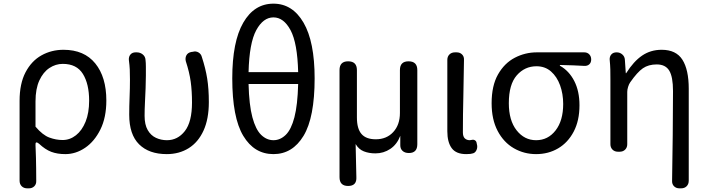

<svg xmlns="http://www.w3.org/2000/svg" viewBox="-20 -829 3867 1049"><path d="M129 200Q110 200 98.5 188.5Q87 177 87 158V-278Q87 -372 119.5 -434Q152 -496 206.5 -526.5Q261 -557 327 -557Q440 -557 500.5 -482.5Q561 -408 561 -280Q561 -187 528.5 -121.5Q496 -56 445 -21.5Q394 13 337 13Q293 13 260 0.5Q227 -12 193 -44Q172 -61 174 -36Q176 6 176.5 34.5Q177 63 177.5 90.5Q178 118 178 158Q179 177 167.5 188.5Q156 200 138 200ZM322 -64Q362 -64 395 -90Q428 -116 447.5 -164Q467 -212 467 -279Q467 -370 433 -425Q399 -480 323 -480Q284 -480 250 -457.5Q216 -435 195 -389.5Q174 -344 174 -275V-137Q213 -91 249.5 -77.5Q286 -64 322 -64Z M891 13Q794 13 740 -40.5Q686 -94 686 -202Q686 -250 688 -298Q690 -346 690 -394Q690 -427 689 -449Q688 -471 684 -502Q683 -520 693 -531.5Q703 -543 721 -543H727Q746 -543 760 -531.5Q774 -520 775 -502Q777 -486 777 -464Q777 -442 777 -416Q777 -386 775.5 -347.5Q774 -309 772 -269.5Q770 -230 770 -196Q770 -148 787 -118.5Q804 -89 832 -76Q860 -63 892 -63Q951 -63 990 -113Q1029 -163 1029 -269Q1029 -331 1022 -382.5Q1015 -434 995 -495Q991 -513 998.5 -527Q1006 -541 1025 -545L1033 -546Q1050 -551 1064.5 -542.5Q1079 -534 1083 -517Q1103 -456 1112 -400Q1121 -344 1121 -271Q1121 -179 1092 -115.5Q1063 -52 1011 -19.5Q959 13 891 13Z M1474 13Q1369 13 1309 -87Q1249 -187 1249 -401Q1249 -601 1309 -705Q1369 -809 1474 -809Q1578 -809 1638.5 -705Q1699 -601 1699 -401Q1699 -187 1638.5 -87Q1578 13 1474 13ZM1474 -63Q1511 -63 1541 -92Q1571 -121 1588.5 -188Q1606 -255 1609 -370H1338Q1341 -255 1359 -188Q1377 -121 1407 -92Q1437 -63 1474 -63ZM1338 -435H1609Q1605 -594 1567.5 -664Q1530 -734 1474 -734Q1418 -734 1380 -664Q1342 -594 1338 -435Z M1882 187Q1835 187 1835 139V-446Q1835 -494 1882 -494Q1930 -494 1930 -446V-187Q1930 -126 1955 -97Q1980 -68 2033 -68Q2092 -68 2128.5 -107.5Q2165 -147 2165 -212V-446Q2165 -494 2212 -494Q2260 -494 2260 -446V-41Q2260 7 2214 7Q2192 7 2179.5 -4.5Q2167 -16 2167 -35V-87Q2149 -40 2112.5 -15.5Q2076 9 2031 9Q1996 9 1968 -2Q1940 -13 1923 -42L1927 138Q1930 187 1882 187Z M2527 13Q2472 13 2448 -19.5Q2424 -52 2424 -112V-502Q2424 -520 2435.5 -531.5Q2447 -543 2466 -543H2475Q2493 -543 2504.5 -531.5Q2516 -520 2515 -502Q2514 -399 2511.5 -301.5Q2509 -204 2509 -106Q2509 -83 2519.5 -73Q2530 -63 2547 -63L2559 -65Q2568 -67 2575.5 -62Q2583 -57 2584 -48L2587 -34Q2589 -19 2581.5 -5.5Q2574 8 2559 10Q2555 11 2549 12Q2543 13 2527 13Z M2909 13Q2843 13 2787.5 -19Q2732 -51 2699 -113.5Q2666 -176 2666 -265Q2666 -361 2701 -422.5Q2736 -484 2792.5 -513.5Q2849 -543 2913 -543H3172Q3189 -543 3199.5 -532Q3210 -521 3210 -504Q3210 -487 3199.5 -477.5Q3189 -468 3172 -469Q3138 -471 3111 -472Q3084 -473 3039 -474V-470Q3089 -442 3117.5 -386.5Q3146 -331 3146 -254Q3146 -170 3114.5 -110Q3083 -50 3029.5 -18.5Q2976 13 2909 13ZM2909 -63Q2974 -63 3015.5 -116.5Q3057 -170 3057 -261Q3057 -316 3040 -363Q3023 -410 2990.5 -438.5Q2958 -467 2911 -467Q2847 -467 2803.5 -417.5Q2760 -368 2760 -265Q2760 -171 2802.5 -117Q2845 -63 2909 -63Z M3692 200Q3674 200 3662.5 188.5Q3651 177 3652 158Q3654 33 3655.5 -91Q3657 -215 3657 -332Q3657 -409 3636.5 -443Q3616 -477 3568 -477Q3523 -477 3492.5 -456Q3462 -435 3423 -379Q3416 -369 3411.5 -354Q3407 -339 3407 -327V-41Q3407 -23 3395.5 -11.5Q3384 0 3365 0H3357Q3338 0 3326.5 -11.5Q3315 -23 3315 -41V-394Q3315 -427 3314.5 -449.5Q3314 -472 3311 -503Q3310 -520 3320 -531.5Q3330 -543 3349 -543Q3367 -543 3380 -531.5Q3393 -520 3394 -503L3399 -429H3401Q3442 -494 3488.5 -525.5Q3535 -557 3595 -557Q3674 -557 3708.5 -502.5Q3743 -448 3743 -344V158Q3743 177 3731.5 188.5Q3720 200 3701 200Z"/></svg>

Font: Chiron GoRound TC
Style: Regular
Weight: 400
Designer: Ryoko NISHIZUKA 西塚涼子 (kana, bopomofo & ideographs); Paul D. Hunt (Latin, Greek & Cyrillic); Sandoll Communications 산돌커뮤니
Foundry: Adobe
Version: Version 1.000;hotconv 1.1.1;makeotfexe 2.6.0